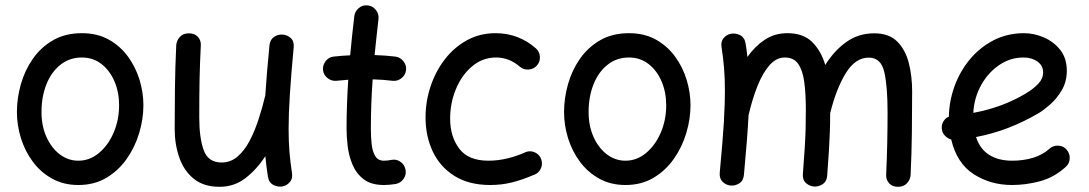

<svg xmlns="http://www.w3.org/2000/svg" viewBox="-20 -660 4113 725"><path d="M289.1 -534.7Q347.7 -534.7 391.1 -510.3Q434.6 -485.8 463.6 -445.8Q492.7 -405.8 507.1 -357.9Q521.5 -310.1 521.5 -262.7Q521.5 -210.9 505.6 -157.7Q489.7 -104.5 458.5 -60.1Q427.2 -15.6 381.6 11.5Q335.9 38.6 275.9 38.6Q220.7 38.6 177.5 14.9Q134.3 -8.8 104.5 -48.6Q74.7 -88.4 59.3 -137.5Q43.9 -186.5 43.9 -237.3Q43.9 -289.6 58.8 -342Q73.7 -394.5 104 -438Q134.3 -481.4 180.4 -508.1Q226.6 -534.7 289.1 -534.7ZM289.1 -442.9Q242.7 -442.9 208.3 -415.5Q173.8 -388.2 155.3 -341.6Q136.7 -294.9 136.7 -237.3Q136.7 -184.1 155.5 -142.6Q174.3 -101.1 205.8 -77.1Q237.3 -53.2 275.9 -53.2Q318.4 -53.2 353.3 -82Q388.2 -110.8 408.9 -158.7Q429.7 -206.5 429.7 -262.7Q429.7 -312 412.1 -353Q394.5 -394 362.8 -418.5Q331.1 -442.9 289.1 -442.9Z M1088.9 -480.5Q1079.1 -376 1074.5 -302.7Q1069.8 -229.5 1069.8 -172.9Q1069.8 -126 1073 -86.7Q1076.2 -47.4 1082.5 -7.3Q1085.9 13.7 1075.2 26.6Q1064.5 39.6 1048.8 43.5Q1030.8 47.4 1013.2 38.8Q995.6 30.3 991.7 7.3Q985.4 -32.7 981.9 -70.3Q949.7 -20.5 907 12.5Q864.3 45.4 809.1 45.4Q749.5 45.4 712.2 15.4Q674.8 -14.6 657.2 -64.7Q639.6 -114.7 639.6 -173.8Q639.6 -251 640.6 -329.3Q641.6 -407.7 645.5 -489.3Q646.5 -506.3 658.9 -520.3Q671.4 -534.2 692.9 -534.2Q715.3 -534.2 727.3 -520.8Q739.3 -507.3 738.3 -489.3Q734.9 -423.3 733.6 -361.6Q732.4 -299.8 732.4 -215.8Q732.4 -139.2 749.3 -92.8Q766.1 -46.4 816.9 -46.4Q850.6 -46.4 876.7 -68.6Q902.8 -90.8 922.4 -127.9Q941.9 -165 956.5 -210Q971.2 -254.9 981.9 -300.3V-301.3Q984.4 -341.3 988.3 -387.9Q992.2 -434.6 997.6 -489.3Q1000 -511.2 1015.6 -521.2Q1031.2 -531.2 1048.8 -529.3Q1065.9 -527.8 1078.6 -515.6Q1091.3 -503.4 1088.9 -480.5Z M1513.2 -394.5Q1510.7 -376 1495.4 -364.3Q1480 -352.5 1461.4 -355Q1426.3 -359.4 1387.2 -360.4Q1383.8 -314 1382.1 -267.3Q1380.4 -220.7 1380.4 -173.3Q1380.4 -144 1383.3 -116.5Q1386.2 -88.9 1396.7 -71Q1407.2 -53.2 1429.7 -53.2Q1442.9 -53.2 1458 -56.2Q1476.6 -60.1 1492.2 -49.1Q1507.8 -38.1 1511.2 -19.5Q1515.1 -1 1504.2 14.9Q1493.2 30.8 1474.6 34.7Q1462.4 36.6 1451.2 37.6Q1439.9 38.6 1429.7 38.6Q1381.3 38.6 1353 16.6Q1324.7 -5.4 1310.8 -39.1Q1296.9 -72.8 1292.7 -108.9Q1288.6 -145 1288.6 -173.3Q1288.6 -220.2 1290.3 -266.6Q1292 -313 1294.9 -358.9Q1272.5 -357.4 1251 -355Q1232.4 -353 1217.3 -364.7Q1202.1 -376.5 1199.7 -395Q1197.8 -413.6 1209.5 -429Q1221.2 -444.3 1239.7 -446.3Q1270 -449.7 1302.2 -451.2Q1305.7 -488.3 1309.6 -525.4Q1313.5 -562.5 1317.9 -599.1Q1320.3 -617.7 1335.2 -629.9Q1350.1 -642.1 1368.7 -639.6Q1387.2 -637.7 1399.4 -622.3Q1411.6 -606.9 1409.2 -588.4Q1405.3 -554.2 1401.6 -520Q1397.9 -485.8 1394.5 -452.1Q1436 -450.7 1473.1 -446.3Q1491.7 -443.8 1503.7 -428.5Q1515.6 -413.1 1513.2 -394.5Z M2007.8 -413.1Q1995.6 -398.9 1976.3 -397.5Q1957 -396 1942.9 -408.2Q1902.8 -442.9 1853.5 -442.9Q1801.8 -442.9 1762.5 -409.4Q1723.1 -376 1701.4 -323.2Q1679.7 -270.5 1679.7 -211.4Q1679.7 -145 1713.9 -99.1Q1748 -53.2 1824.2 -53.2Q1861.8 -53.2 1898.7 -62.5Q1935.5 -71.8 1966.8 -86.4Q1984.9 -92.3 2002 -83.5Q2019 -74.7 2024.4 -56.2Q2029.8 -38.1 2021 -21.2Q2012.2 -4.4 1994.1 1Q1953.1 18.6 1914.1 28.6Q1875 38.6 1831.5 38.6Q1751 38.6 1696.5 4.6Q1642.1 -29.3 1614.5 -87.2Q1586.9 -145 1586.9 -216.8Q1586.9 -277.3 1606 -334.2Q1625 -391.1 1659.9 -436.3Q1694.8 -481.4 1743.4 -508.1Q1792 -534.7 1851.1 -534.7Q1895.5 -534.7 1933.6 -520Q1971.7 -505.4 2002.9 -478Q2017.1 -465.8 2018.6 -446.5Q2020 -427.2 2007.8 -413.1Z M2355 -534.7Q2413.6 -534.7 2457 -510.3Q2500.5 -485.8 2529.5 -445.8Q2558.6 -405.8 2573 -357.9Q2587.4 -310.1 2587.4 -262.7Q2587.4 -210.9 2571.5 -157.7Q2555.7 -104.5 2524.4 -60.1Q2493.2 -15.6 2447.5 11.5Q2401.9 38.6 2341.8 38.6Q2286.6 38.6 2243.4 14.9Q2200.2 -8.8 2170.4 -48.6Q2140.6 -88.4 2125.2 -137.5Q2109.9 -186.5 2109.9 -237.3Q2109.9 -289.6 2124.8 -342Q2139.6 -394.5 2169.9 -438Q2200.2 -481.4 2246.3 -508.1Q2292.5 -534.7 2355 -534.7ZM2355 -442.9Q2308.6 -442.9 2274.2 -415.5Q2239.7 -388.2 2221.2 -341.6Q2202.6 -294.9 2202.6 -237.3Q2202.6 -184.1 2221.4 -142.6Q2240.2 -101.1 2271.7 -77.1Q2303.2 -53.2 2341.8 -53.2Q2384.3 -53.2 2419.2 -82Q2454.1 -110.8 2474.9 -158.7Q2495.6 -206.5 2495.6 -262.7Q2495.6 -312 2478 -353Q2460.4 -394 2428.7 -418.5Q2397 -442.9 2355 -442.9Z M2697.8 -8.3Q2703.1 -67.4 2707.3 -116Q2711.4 -164.6 2713.9 -205.6Q2713.4 -208.5 2713.9 -211.9Q2717.3 -270.5 2717.3 -315.9Q2717.3 -363.3 2714.1 -402.6Q2710.9 -441.9 2704.6 -481.9Q2701.2 -502.9 2712.2 -515.9Q2723.1 -528.8 2738.3 -532.2Q2756.3 -536.1 2773.9 -527.6Q2791.5 -519 2795.4 -496.1Q2799.8 -469.7 2802.2 -444.8Q2830.6 -485.4 2867.9 -510Q2905.3 -534.7 2953.1 -534.7Q3013.2 -534.7 3046.9 -501.2Q3080.6 -467.8 3096.2 -414.6Q3129.4 -468.3 3175.5 -501.2Q3221.7 -534.2 3280.8 -534.2Q3336.9 -534.2 3367.9 -503.2Q3398.9 -472.2 3411.6 -422.4Q3424.3 -372.6 3424.3 -314.9Q3424.3 -238.3 3423.3 -159.9Q3422.4 -81.5 3418.5 0.5Q3417.5 18.1 3405 31.7Q3392.6 45.4 3371.1 45.4Q3349.1 45.4 3337.2 31.7Q3325.2 18.1 3326.2 0Q3329.1 -65.4 3330.3 -122.8Q3331.5 -180.2 3331.5 -236.3Q3331.5 -334 3319.1 -388.2Q3306.6 -442.4 3260.3 -442.4Q3210 -442.4 3173.8 -383.8Q3137.7 -325.2 3114.7 -232.4Q3114.7 -192.9 3113.5 -161.1Q3112.3 -129.4 3110.1 -91.6Q3107.9 -53.7 3103.5 2.9Q3102.1 24.9 3086.7 35.2Q3071.3 45.4 3054.2 44.4Q3037.1 43.5 3023.4 31.2Q3009.8 19 3011.7 -3.4Q3016.1 -62 3018.6 -100.1Q3021 -138.2 3022 -171.1Q3022.9 -204.1 3022.9 -246.1Q3022.9 -305.2 3017.1 -349.4Q3011.2 -393.6 2994.4 -418.2Q2977.5 -442.9 2943.4 -442.9Q2911.6 -442.9 2886 -414.1Q2860.4 -385.3 2840.6 -335.9Q2820.8 -286.6 2806.6 -225.1Q2804.2 -178.7 2799.8 -123.3Q2795.4 -67.9 2789.1 0.5Q2787.1 22.5 2771.2 32.5Q2755.4 42.5 2737.8 40.5Q2721.2 38.6 2708.5 26.4Q2695.8 14.2 2697.8 -8.3Z M4004.4 -29.8Q3960 10.3 3907 24.4Q3854 38.6 3801.8 38.6Q3719.7 38.6 3656.2 -2.7Q3592.8 -43.9 3571.8 -133.3Q3557.6 -137.2 3547.4 -148.4Q3537.1 -159.7 3536.1 -175.3Q3535.2 -189.9 3542.7 -202.1Q3550.3 -214.4 3563 -219.7Q3564 -277.8 3584.2 -334Q3604.5 -390.1 3641.8 -435.3Q3679.2 -480.5 3731.2 -507.6Q3783.2 -534.7 3847.2 -534.7Q3884.3 -534.7 3921.4 -518.8Q3958.5 -502.9 3983.4 -471.7Q4008.3 -440.4 4008.3 -393.1Q4008.3 -351.6 3989.3 -319.3Q3970.2 -287.1 3945.3 -265.4Q3920.4 -243.7 3902.3 -232.9Q3846.7 -200.2 3787.4 -177.2Q3728 -154.3 3665.5 -142.6Q3680.7 -96.7 3715.6 -75Q3750.5 -53.2 3801.8 -53.2Q3844.7 -53.2 3880.9 -64.2Q3917 -75.2 3942.4 -98.1Q3956.5 -110.8 3975.8 -110.1Q3995.1 -109.4 4007.3 -95.2Q4020 -81.1 4019.3 -61.8Q4018.6 -42.5 4004.4 -29.8ZM3844.7 -442.9Q3794.9 -442.9 3752.9 -414.3Q3710.9 -385.7 3684.6 -338.1Q3658.2 -290.5 3655.3 -233.9Q3764.2 -253.9 3852.1 -306.2Q3882.8 -324.7 3900.9 -344Q3918.9 -363.3 3918.9 -386.2Q3918.9 -412.1 3897.5 -427.5Q3876 -442.9 3844.7 -442.9Z"/></svg>

Font: Mikhak-FD Medium
Style: Regular
Weight: 500
Designer: Amin Abedi
Version: Version 3.2